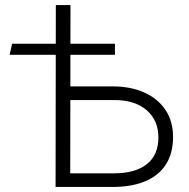

<svg xmlns="http://www.w3.org/2000/svg" viewBox="-20 -740 750 760"><path d="M200 0 201 -720H259L258 -54H432Q515.5 -54 561.2 -90.2Q607 -126.5 607 -196Q607 -263.5 560.5 -303.8Q514 -344 433 -344H236V-398H426Q497 -398 550.8 -374Q604.5 -350 634.8 -305.2Q665 -260.5 665 -198Q665 -133.5 637 -89.5Q609 -45.5 555.5 -22.8Q502 0 425 0ZM18 -523 28 -567H435V-523Z"/></svg>

Font: Geologica-Sharp
Style: Regular
Weight: 100
Designer: Sindre Bremnes, Frode Helland
Foundry: Monokrom Skriftforlag AS
Version: Version 1.010;gftools[0.9.28]